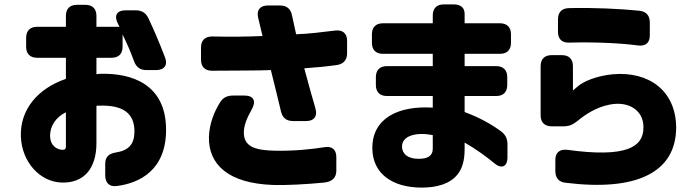

<svg xmlns="http://www.w3.org/2000/svg" viewBox="-20 -761 3166 874"><path d="M510 86C616 73 736 13 736 -170C736 -381 575 -428 441 -425C435 -425 428 -425 419 -423V-498H488C520 -498 538 -516 538 -548V-604C561 -557 574 -526 590 -483C600 -455 618 -442 647 -442H691C728 -442 745 -465 731 -500C705 -568 682 -622 656 -677C644 -703 625 -714 597 -714H551C512 -714 498 -690 516 -655C519 -650 521 -644 524 -639H419V-689C419 -721 401 -739 369 -739H330C298 -739 280 -721 280 -689V-639H149C117 -639 99 -621 99 -589V-548C99 -516 117 -498 149 -498H280V-402C149 -357 71 -260 75 -140C79 -24 161 67 261 70C365 73 419 3 419 -110V-279C421 -280 423 -280 431 -280C543 -284 592 -243 592 -163C592 -105 566 -76 508 -67C476 -62 459 -47 459 -16V37C459 70 477 90 510 86ZM208 -144C208 -188 235 -228 280 -250V-96C280 -85 277 -79 266 -79C242 -79 208 -95 208 -144Z M1314 -210H1374C1410 -210 1426 -232 1416 -266L1415 -271C1403 -312 1388 -364 1365 -450C1421 -454 1463 -458 1514 -465C1544 -470 1560 -488 1560 -519V-575C1560 -609 1540 -626 1506 -622C1440 -614 1386 -607 1328 -605C1322 -634 1315 -666 1309 -692C1303 -721 1285 -736 1255 -736H1199C1164 -736 1147 -715 1155 -681L1175 -597C1100 -594 1037 -593 946 -595C913 -595 895 -577 895 -545V-489C895 -457 913 -439 945 -439C1001 -439 1059 -440 1109 -440C1148 -440 1182 -441 1213 -442C1228 -383 1244 -316 1259 -254C1266 -224 1284 -210 1314 -210ZM931 -137C929 -12 1019 74 1224 81C1279 83 1376 78 1456 70C1493 66 1511 47 1511 16V-46C1511 -80 1491 -97 1457 -91C1401 -82 1318 -73 1231 -75C1152 -77 1090 -88 1090 -157C1090 -190 1103 -222 1127 -265C1147 -301 1134 -326 1094 -326H1041C1014 -326 995 -317 981 -294C955 -252 933 -198 931 -137Z M1900 93C1967 93 2027 77 2062 34C2084 7 2095 -30 2095 -81V-112C2146 -83 2194 -48 2230 -18C2263 10 2290 -2 2290 -45V-103C2290 -129 2282 -147 2261 -163C2215 -197 2160 -227 2095 -251V-324H2239C2271 -324 2289 -342 2289 -374V-410C2289 -442 2271 -460 2239 -460H2095V-516H2256C2288 -516 2306 -534 2306 -566V-605C2306 -637 2288 -655 2256 -655H2095V-698C2095 -726 2077 -741 2045 -741H2000C1968 -741 1950 -723 1950 -691V-655H1723C1691 -655 1673 -637 1673 -605V-566C1673 -534 1691 -516 1723 -516H1950V-460H1741C1709 -460 1691 -442 1691 -410V-374C1691 -342 1709 -324 1741 -324H1950V-271C1794 -281 1672 -223 1675 -83C1677 28 1764 93 1900 93ZM1810 -94C1810 -146 1880 -160 1950 -146V-83C1950 -50 1924 -38 1886 -38C1833 -38 1810 -63 1810 -94Z M2555 71C2718 91 2841 79 2925 38C3014 -5 3058 -80 3058 -182C3056 -349 2933 -437 2770 -423C2695 -416 2635 -390 2609 -367L2588 -349V-460C2588 -492 2570 -510 2538 -510H2491C2459 -510 2441 -492 2441 -460V-236C2441 -204 2459 -186 2491 -186H2545C2570 -186 2587 -193 2607 -209C2647 -242 2695 -273 2756 -285C2844 -302 2909 -257 2909 -183C2910 -134 2887 -101 2838 -83C2783 -63 2692 -61 2563 -79C2528 -83 2508 -67 2508 -33V18C2508 49 2524 68 2555 71ZM2520 -616C2520 -583 2538 -566 2571 -567C2672 -570 2795 -566 2885 -554C2919 -550 2938 -566 2938 -600V-659C2938 -690 2922 -708 2892 -712C2804 -721 2680 -727 2569 -724C2537 -723 2520 -705 2520 -673Z"/></svg>

Font: コーポレート・ロゴ（ラウンド）ver3 Bold
Style: Regular
Weight: 700
Designer: [KANA_main] LOGOTYPE.JP [Source Han Sans] Ryoko NISHIZUKA 西塚涼子 (kana, bopomofo & ideographs); Paul D. Hunt (Latin, Greek
Version: Version 12.001;FEAKit 1.0